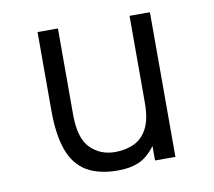

<svg xmlns="http://www.w3.org/2000/svg" viewBox="-64 -584 744 668"><g transform="rotate(-10 308.0 -249.5)"><path d="M303 12Q234.5 12 191.8 -13.2Q149 -38.5 129 -92.8Q109 -147 109 -234V-511H181V-206Q181 -123 215.8 -88Q250.5 -53 303 -53Q340 -53 369.8 -66.8Q399.5 -80.5 416.8 -113.5Q434 -146.5 434 -204V-511H506V0H434V-51Q406.5 -14.5 375.5 -1.2Q344.5 12 303 12Z"/></g></svg>

Font: Overpass Mono Light
Style: Regular
Weight: 300
Monospace: yes
Designer: Delve Withrington, Dave Bailey
Foundry: Delve Fonts LLC
Version: Version 4.000